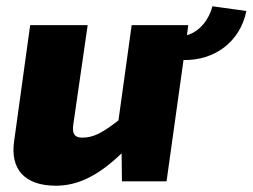

<svg xmlns="http://www.w3.org/2000/svg" viewBox="-20 -577 804 611"><path d="M656 -557C646 -517 617 -477 575 -465L579 -497H399L357 -194C307 -155 278 -139 242 -139C220 -139 209 -148 213 -179L259 -497H76L25 -128C12 -39 58 14 158 14C228 14 293 -18 367 -89L368 0H510L564 -386C662 -384 744 -443 764 -542Z"/></svg>

Font: Exo 2 Extra Bold
Style: Italic
Weight: 800
Italic angle: -8°
Designer: Natanael Gama
Version: Version 1.001;PS 001.001;hotconv 1.0.88;makeotf.lib2.5.64775